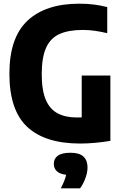

<svg xmlns="http://www.w3.org/2000/svg" viewBox="-20 -770 665 1042"><path d="M415 9Q225 9 128 -81.2Q31 -171.5 31 -370Q31 -566 129.5 -658Q228 -750 410.5 -750Q455 -750 491 -745.2Q527 -740.5 562 -731.5V-590Q527.5 -598 495.5 -602.8Q463.5 -607.5 429 -607.5Q352 -607.5 302.8 -585.2Q253.5 -563 230 -510.5Q206.5 -458 206.5 -367.5Q206.5 -280 228.5 -228.5Q250.5 -177 293 -154.8Q335.5 -132.5 396.5 -132.5Q410 -132.5 423.5 -133V-360H579V-5.5Q537.5 1.5 495.2 5.2Q453 9 415 9ZM310 252Q333 208 339 178.5Q304 174.5 288 158.8Q272 143 272 119Q272 91 293.8 75Q315.5 59 363 59Q411 59 433 79.8Q455 100.5 455 138.5Q455 166 443.2 197.8Q431.5 229.5 414.5 252Z"/></svg>

Font: Encode Sans Condensed ExtraBold
Style: Regular
Weight: 800
Width: 3
Designer: Multiple Designers
Foundry: Impallari Type
Version: Version 3.000; ttfautohint (v1.8.3) -l 8 -r 50 -G 200 -x 14 